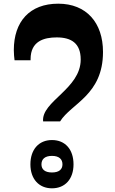

<svg xmlns="http://www.w3.org/2000/svg" viewBox="-20 -1018 623 1042"><path d="M306 -359C367 -457 539 -502 539 -736C539 -895 449 -998 296 -998C141 -998 55 -901 55 -746C55 -727 57 -706 59 -691H146V-697C146 -795 219 -815 288 -815C366 -815 418 -784 418 -695C418 -535 203 -468 214 -359ZM262 4C334 4 379 -47 379 -126C379 -207 334 -258 262 -258C191 -258 145 -207 145 -126C145 -47 191 4 262 4ZM262 -82C222 -82 205 -100 205 -126C205 -153 222 -172 262 -172C302 -172 319 -153 319 -126C319 -100 302 -82 262 -82Z"/></svg>

Font: Noto Serif Myanmar Condensed Black
Style: Regular
Weight: 900
Width: 3
Designer: Ben Mitchell and the Monotype Design Team
Foundry: Monotype Imaging Inc.
Version: Version 2.106